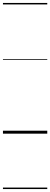

<svg xmlns="http://www.w3.org/2000/svg" viewBox="-20 -905 340 1300"><path d="M0 365H300V375H0ZM0 -20H300V0H0ZM0 -505H300V-500H0ZM0 -885H300V-875H0Z"/></svg>

Font: Playwrite DK Uloopet Guides
Style: Regular
Weight: 400
Designer: Veronika Burian, José Scaglione
Foundry: TypeTogether
Version: Version 1.003